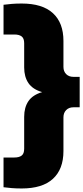

<svg xmlns="http://www.w3.org/2000/svg" viewBox="-32 -838 472 1088"><path d="M91 230Q60.5 230 35.5 228Q10.5 226 -12 223V54.5H49.5Q76.5 54.5 90.8 43.5Q105 32.5 105 5V-176Q105 -229.5 129.2 -265Q153.5 -300.5 207 -316Q153.5 -331.5 129.2 -367Q105 -402.5 105 -456V-593Q105 -620.5 90.8 -631.5Q76.5 -642.5 49.5 -642.5H-12V-811Q10.5 -814 35.5 -816Q60.5 -818 91 -818Q208.5 -818 268 -763.2Q327.5 -708.5 327.5 -606V-459Q327.5 -433.5 343 -418Q358.5 -402.5 384 -402.5H419.5V-230H384Q358.5 -230 343 -214.2Q327.5 -198.5 327.5 -173V18Q327.5 120.5 268 175.2Q208.5 230 91 230Z"/></svg>

Font: Encode Sans SemiExpanded SemiExpanded Black
Style: Regular
Weight: 900
Width: 6
Designer: Multiple Designers
Foundry: Impallari Type
Version: Version 3.000; ttfautohint (v1.8.3) -l 8 -r 50 -G 200 -x 14 